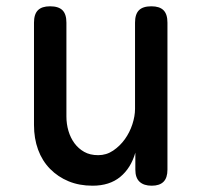

<svg xmlns="http://www.w3.org/2000/svg" viewBox="-20 -580 640 610"><path d="M409 -234V-508Q409 -535 421.5 -547.5Q434 -560 461 -560Q487 -560 499.5 -547.5Q512 -535 512 -508V-41Q512 -15 499.5 -2.5Q487 10 462 10Q437 10 423.5 -2.5Q410 -15 410 -41V-95Q396 -46 362 -18Q328 10 274 10Q232 10 198 -4Q164 -18 139 -43.5Q114 -69 101 -104.5Q88 -140 88 -183V-508Q88 -535 100.5 -547.5Q113 -560 139 -560Q166 -560 178.5 -547.5Q191 -535 191 -508V-210Q191 -186 197.5 -164Q204 -142 216.5 -125Q229 -108 247.5 -97.5Q266 -87 292 -87Q318 -87 339.5 -101.5Q361 -116 376.5 -137.5Q392 -159 400.5 -185Q409 -211 409 -234Z"/></svg>

Font: Maple Mono Normal NL Medium
Style: Regular
Weight: 500
Monospace: yes
Designer: subframe7536
Version: Version 7.000